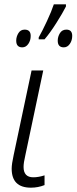

<svg xmlns="http://www.w3.org/2000/svg" viewBox="-20 -858 354 888"><path d="M186 -676Q211 -705 240.5 -751.5Q270 -798 285 -828V-838H229Q218 -805 197 -760Q176 -715 159 -685V-676ZM122 -692Q122 -721 94 -721Q75 -721 65 -704.5Q55 -688 55 -670Q55 -639 83 -639Q100 -639 111 -655Q122 -671 122 -692ZM314 -692Q314 -721 287 -721Q267 -721 257 -704.5Q247 -688 247 -670Q247 -639 275 -639Q292 -639 303 -655Q314 -671 314 -692ZM186 -2V-47Q158 -38 134 -38Q89 -38 89 -86Q89 -105 97 -139L180 -532H126L43 -140Q34 -99 34 -78Q34 10 123 10Q156 10 186 -2Z"/></svg>

Font: Noto Sans UI SemiCondensed Light
Style: Italic
Weight: 300
Width: 4
Designer: Monotype Design Team
Foundry: Monotype Imaging Inc.
Version: 1.001